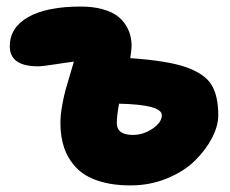

<svg xmlns="http://www.w3.org/2000/svg" viewBox="-20 -518 701 585"><path d="M377.9 46.9Q320.8 46.9 278.6 32.7Q236.3 18.6 211.7 -7.8Q187 -34.2 175.5 -67.6Q164.1 -101.1 164.1 -143.1Q164.1 -166.5 169.2 -195.6Q174.3 -224.6 179.7 -244.1Q185.1 -263.7 194.1 -293Q203.1 -322.3 205.1 -330.1Q187.5 -328.1 147.9 -322Q108.4 -315.9 96.2 -315.9Q9.8 -315.9 9.8 -377Q9.8 -434.1 66.2 -466.1Q122.6 -498 226.1 -498Q263.2 -498 291.5 -490.2Q319.8 -482.4 336.4 -470.2Q353 -458 363.3 -441.4Q373.5 -424.8 377.2 -409.4Q380.9 -394 380.9 -377Q380.9 -369.1 377 -340.8Q489.3 -333 544.9 -314Q603 -293.9 624 -260.3Q645 -226.6 645 -167Q645 -134.3 626 -97.7Q606.9 -61 573.7 -28.3Q540.5 4.4 488.8 25.6Q437 46.9 377.9 46.9ZM335.9 -143.1Q335.9 -106.9 384.8 -106.9Q417 -106.9 445.1 -126.2Q473.1 -145.5 473.1 -167Q473.1 -199.2 342.8 -202.1Q335.9 -165.5 335.9 -143.1Z"/></svg>

Font: Shantell Sans Bouncy
Style: Regular
Weight: 800
Designer: Stephen Nixon, Anya Danilova, Shantell Martin
Foundry: Arrow Type
Version: Version 1.006;[9816181b4]